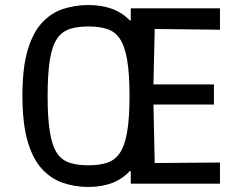

<svg xmlns="http://www.w3.org/2000/svg" viewBox="-20 -729 958 762"><path d="M331 13Q278 13 230.5 -3Q183 -19 146.5 -58.5Q110 -98 89.5 -168.5Q69 -239 69 -350Q69 -459 89.5 -529Q110 -599 146.5 -638.5Q183 -678 230.5 -693.5Q278 -709 331 -709Q382 -709 423 -694.5Q464 -680 495 -648H542L499 -605V-696H853V-611L594 -614L589 -394H829V-314H589L594 -82L853 -84V0H499V-92L542 -50H495Q464 -17 423 -2Q382 13 331 13ZM331 -73Q373 -73 403.5 -82.5Q434 -92 454 -119.5Q474 -147 484 -202Q494 -257 494 -347Q494 -437 484.5 -492Q475 -547 455.5 -575.5Q436 -604 405 -614Q374 -624 331 -624Q288 -624 257 -614Q226 -604 206.5 -575.5Q187 -547 178 -492Q169 -437 169 -347Q169 -257 178.5 -202Q188 -147 207.5 -119.5Q227 -92 258 -82.5Q289 -73 331 -73Z"/></svg>

Font: Ruda Medium
Style: Regular
Weight: 500
Version: Version 2.001